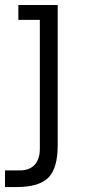

<svg xmlns="http://www.w3.org/2000/svg" viewBox="-23 -549 350 772"><path d="M43.9 203.1H-2.9V136.2H57.1Q95.7 136.2 116.5 113.5Q137.2 90.8 137.2 48.8V-469.2H50.8V-528.8H209V35.2Q209 127.4 171.4 165.3Q133.8 203.1 43.9 203.1Z"/></svg>

Font: Sora Light
Style: Regular
Weight: 300
Designer: Jonathan Barnbrook, Julián Moncada
Foundry: Barnbrook Fonts
Version: Version 2.000